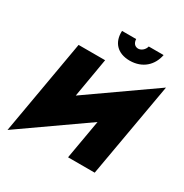

<svg xmlns="http://www.w3.org/2000/svg" viewBox="-216 -1098 1253 1310"><g transform="rotate(30 410.0 -443.0)"><path d="M367 -931C362 -842 414 -781 514 -781C614 -782 678 -843 695 -930H578C571 -900 543 -879 519 -881C495 -883 480 -900 478 -931ZM367 -700H158L28 45L533 -309L479 0H689L820 -746L314 -391Z"/></g></svg>

Font: Jost* Black
Style: Italic
Weight: 900
Italic angle: -10°
Version: Version 3.7